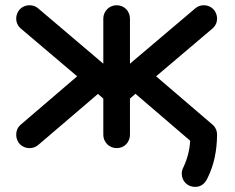

<svg xmlns="http://www.w3.org/2000/svg" viewBox="-20 -567 899 735"><path d="M498.5 -208 477.5 -189.5V-50.8Q477.5 -40.5 473.6 -31.2Q469.7 -21.5 462.9 -14.6Q456.1 -7.8 446.8 -3.9Q437.5 0 426.8 0Q416 0 406.7 -3.9Q397.5 -7.8 390.6 -14.6Q383.8 -21.5 379.4 -31.2Q375.5 -40.5 375.5 -50.8V-189.5L355 -207.5L126.5 -12.2Q112.3 0 92.8 0Q82 0 72.8 -3.9Q63.5 -7.8 56.6 -14.6Q49.8 -21.5 45.9 -31.2Q42 -40.5 42 -50.8Q42 -73.2 56.6 -87.4L275.4 -274.9L57.6 -459.5Q42 -474.6 42 -496.1Q42 -506.3 45.9 -515.6Q49.8 -525.4 56.6 -532.2Q63.5 -539.1 72.8 -543Q82 -546.9 92.8 -546.9Q112.8 -546.9 127 -534.2L375.5 -323.2V-496.1Q375.5 -506.3 379.4 -515.6Q383.8 -525.4 390.6 -532.2Q397.5 -539.1 406.7 -543Q416 -546.9 426.8 -546.9Q437.5 -546.9 446.8 -543Q456.1 -539.1 462.9 -532.2Q469.7 -525.4 473.6 -515.6Q477.5 -506.3 477.5 -496.1V-323.2L726.6 -534.2Q740.7 -546.9 760.3 -546.9Q771 -546.9 780.3 -543Q789.6 -539.1 796.4 -532.2Q803.2 -525.4 807.1 -515.6Q811 -506.3 811 -496.1Q811 -474.6 795.9 -460L577.6 -274.9L796.4 -87.4Q811 -72.8 811 -50.8Q810.5 -4.9 801.8 36.1Q793 77.1 774.9 113.8Q759.3 148.4 727.1 148.4Q705.1 148.4 690.4 133.8Q675.8 119.1 675.8 97.2Q675.8 85.9 682.1 73.2Q705.1 24.4 708 -28.3Z"/></svg>

Font: Comfortaa
Style: Bold
Weight: 700
Designer: Johan Aakerlund
Foundry: Johan Aakerlund
Version: Version 2.001; ttfautohint (v1.4.1)